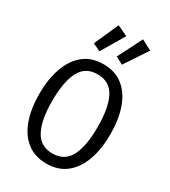

<svg xmlns="http://www.w3.org/2000/svg" viewBox="-234 -1094 1083 1220"><g transform="rotate(30 307.5 -483.5)"><path d="M567.7 -352.3Q567.7 -245.1 538.5 -163.1Q509.2 -81 451.5 -34.6Q393.8 11.8 307.7 11.8Q221.5 11.8 163.8 -33.6Q106.2 -79 76.9 -160.5Q47.7 -242.1 47.7 -351.3Q47.7 -458.5 76.9 -541Q106.2 -623.6 163.8 -670.5Q221.5 -717.4 307.7 -717.4Q393.8 -717.4 451.5 -671.8Q509.2 -626.2 538.5 -543.8Q567.7 -461.5 567.7 -352.3ZM474.4 -352.3Q474.4 -493.3 435.6 -568.2Q396.9 -643.1 307.7 -643.1Q218.5 -643.1 179.7 -567.7Q141 -492.3 141 -351.3Q141 -210.3 181 -136.7Q221 -63.1 307.7 -63.1Q396.9 -63.1 435.6 -137.2Q474.4 -211.3 474.4 -352.3ZM187.2 -801.5 266.7 -979.5 343.1 -943.6 243.6 -775.4ZM355.4 -801.5 445.6 -979.5 520.5 -940 409.7 -772.8Z"/></g></svg>

Font: FiraCode Nerd Font
Style: Regular
Weight: 400
Designer: Carrois Corporate, Edenspiekermann AG, Nikita Prokopov
Foundry: Carrois Corporate, Edenspiekermann AG, Nikita Prokopov
Version: Version 6.002;Nerd Fonts 2.1.0